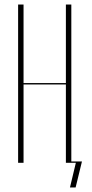

<svg xmlns="http://www.w3.org/2000/svg" viewBox="-20 -719 407 848"><path d="M84 -699V-352H271V-699H295V0H271V-346H84V0H60V-699ZM289 109 315 0H293V-6H342L314 109Z"/></svg>

Font: Moniqa Thin Display
Style: Regular
Weight: 100
Designer: Rajesh Rajput
Foundry: Rajesh Rajput
Version: Version 1.000